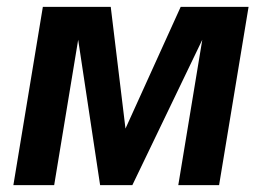

<svg xmlns="http://www.w3.org/2000/svg" viewBox="-20 -540 790 560"><path d="M19 0 105 -520H303L346 -165L507 -520H705L619 0H500L570 -424L366 0H272L208 -424L138 0Z"/></svg>

Font: Iosevka Aile
Style: Bold Italic
Weight: 700
Italic angle: -9°
Designer: Belleve Invis
Foundry: Belleve Invis
Version: Version 28.0.1; ttfautohint (v1.8.4)